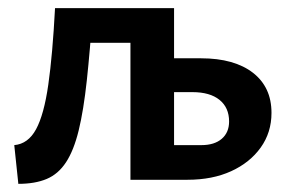

<svg xmlns="http://www.w3.org/2000/svg" viewBox="-20 -441 710 471"><path d="M300 0V-421H407V-85H474Q506 -85 524 -100.5Q542 -116 542 -143Q542 -177 518.5 -196Q495 -215 452 -215H382V-298H473Q514 -298 546 -289Q578 -280 600.5 -262.5Q623 -245 634.5 -220.5Q646 -196 646 -164Q646 -116 619.5 -79Q593 -42 547 -21Q501 0 440 0ZM163 -336V-421H359V-336ZM25 10 15 -85Q49 -88 68.5 -124Q88 -160 98.5 -233.5Q109 -307 115 -421H208Q201 -318 193 -244Q185 -170 173 -121Q161 -72 142 -43Q123 -14 94.5 -2Q66 10 25 10Z"/></svg>

Font: Ysabeau
Style: Bold
Weight: 700
Designer: Christian Thalmann (Catharsis Fonts)
Version: Version 2.000;gftools[0.9.27.dev2+g8671c4b]